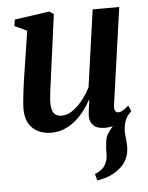

<svg xmlns="http://www.w3.org/2000/svg" viewBox="-55 -589 680 882"><g transform="rotate(-5 285.0 -148.0)"><path d="M358 247.5 349.5 217.5Q371.5 208.5 384 197.2Q396.5 186 403 169.5Q411 152.5 410.5 129.5Q410 106.5 413 83Q415 50 431.8 29.2Q448.5 8.5 461 -8.5L531.5 -48Q515.5 -28.5 509.2 -7Q503 14.5 503 37.5Q503.5 51.5 505.8 69.5Q508 87.5 508 104.5Q508 135.5 495.5 162Q483 188.5 457 208Q437 223.5 413 233.2Q389 243 358 247.5ZM166 11Q133.5 11 107 -1.8Q80.5 -14.5 64.8 -40.2Q49 -66 48.5 -106.5Q48.5 -122 50.5 -144Q52.5 -166 55.5 -190.8Q58.5 -215.5 62 -239.2Q65.5 -263 68.5 -281.5L97 -465.5L40 -492L45 -521.5L205 -544.5L225.5 -531.5L192.5 -285Q190 -265 186.8 -242.2Q183.5 -219.5 180.8 -197.8Q178 -176 176 -157.8Q174 -139.5 174 -127.5Q174 -104 179.2 -89.8Q184.5 -75.5 195.2 -69.2Q206 -63 223 -63Q247 -63 271.5 -80Q296 -97 317.8 -124.2Q339.5 -151.5 355 -182.5L405 -537H527.5L464.5 -90.5Q462 -73 467 -64.2Q472 -55.5 481.5 -55.5Q490.5 -55.5 502 -61.8Q513.5 -68 529 -82.5L541 -57Q533 -45 514.8 -29.2Q496.5 -13.5 470.8 -1.8Q445 10 414 10Q378 10 361.5 -6.5Q345 -23 344.5 -48.5Q344.5 -52.5 345.2 -61Q346 -69.5 347.5 -80.8Q349 -92 350.5 -103.5Q352 -115 353.5 -124.5L352 -125Q338 -99 319.5 -74.8Q301 -50.5 277.8 -31.2Q254.5 -12 226.8 -0.5Q199 11 166 11Z"/></g></svg>

Font: Merriweather 72pt SemiBold
Style: Italic
Weight: 600
Italic angle: -7.8°
Version: Version 2.101